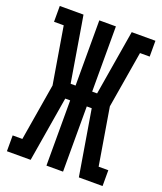

<svg xmlns="http://www.w3.org/2000/svg" viewBox="-136 -824 772 913"><g transform="rotate(20 250.0 -367.5)"><path d="M8 0V-80H57L105 -368L57 -655H8V-735H128L136 -688L183 -405H208V-735H292V-405H317L372 -735H492V-655H443L395 -368L443 -80H492V0H372L317 -330H292V0H208V-330H183L128 0Z"/></g></svg>

Font: Iosevka Slab Medium
Style: Regular
Weight: 500
Monospace: yes
Designer: Belleve Invis
Foundry: Belleve Invis
Version: Version 11.1.1; ttfautohint (v1.8.3)